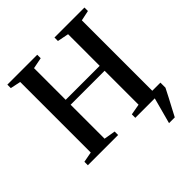

<svg xmlns="http://www.w3.org/2000/svg" viewBox="-242 -908 1252 1252"><g transform="rotate(-45 384.0 -281.5)"><path d="M596 180 644.5 0 631 -46.5H743V0Q727.5 31 711 62.5Q694.5 94 678.5 123.8Q662.5 153.5 649 180ZM99.5 -45.5V-696L28 -711V-743H303.5V-711L227 -696V-404H540.5V-695.5L462.5 -711V-743H739V-711L668 -696V-45.5L740 -32V0H465V-32L540.5 -45.5V-358.5H227V-45.5L306.5 -32V0H27.5V-32Z"/></g></svg>

Font: Merriweather 96pt SemiBold
Style: Regular
Weight: 600
Version: Version 2.100